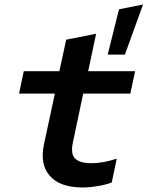

<svg xmlns="http://www.w3.org/2000/svg" viewBox="-20 -819 651 847"><path d="M455 -578 505 -778 611 -799 531 -578ZM344 8Q245 8 200 -43Q155 -94 174 -182L222 -406H64L85 -505H242L272 -644L404 -670L369 -505H576L555 -406H347L301 -188Q291 -139 312 -119Q333 -99 384 -99Q409 -99 436.5 -104Q464 -109 495 -119L473 -14Q447 -4 411 2Q375 8 344 8Z"/></svg>

Font: Red Hat Mono SemiBold
Style: Italic
Weight: 600
Italic angle: -12°
Monospace: yes
Designer: Pentagram, MCKL
Foundry: MCKL
Version: Version 1.030